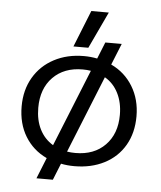

<svg xmlns="http://www.w3.org/2000/svg" viewBox="-55 -753 742 886"><g transform="rotate(5 316.0 -309.5)"><path d="M332 -705H413L333 -535H264ZM186 -11Q122 -41 86 -100Q50 -159 50 -239Q50 -315 84 -373Q118 -431 178.5 -463Q239 -495 316 -495Q348 -495 378 -489L409 -566H485L445 -467Q509 -437 545.5 -377Q582 -317 582 -239Q582 -162 548.5 -104.5Q515 -47 454.5 -16Q394 15 316 15Q283 15 254 9L223 86H147ZM354 -430Q336 -433 316 -433Q230 -433 178.5 -380.5Q127 -328 127 -239Q127 -182 148.5 -139.5Q170 -97 210 -73ZM505 -239Q505 -296 483 -339.5Q461 -383 421 -406L277 -49Q296 -46 316 -46Q402 -46 453.5 -98.5Q505 -151 505 -239Z"/></g></svg>

Font: Prompt Light
Style: Regular
Weight: 300
Designer: Katatrad Team
Foundry: CadsonDemak
Version: Version 1.001